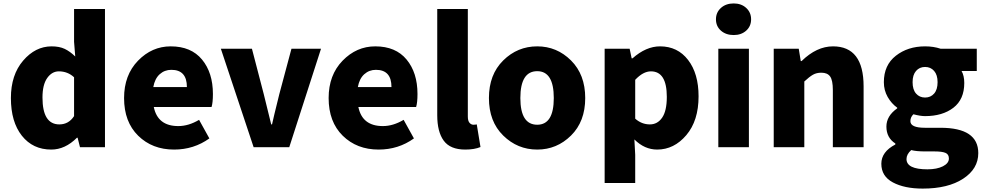

<svg xmlns="http://www.w3.org/2000/svg" viewBox="-20 -851 5693 1110"><path d="M276.4 13.7Q169.9 13.7 106.4 -66.4Q43 -146.5 43 -284.2Q43 -418 113.8 -500.5Q184.6 -583 278.3 -583Q323.2 -583 354 -568.4Q384.8 -553.7 415 -524.4L408.2 -609.4V-798.8H586.9V0H442.4L428.7 -54.7H424.8Q356.4 13.7 276.4 13.7ZM323.2 -131.8Q377 -131.8 408.2 -179.7V-404.3Q371.1 -438.5 320.3 -438.5Q280.3 -438.5 252.9 -399.9Q225.6 -361.3 225.6 -287.1Q225.6 -131.8 323.2 -131.8Z M986.3 13.7Q860.4 13.7 778.8 -66.4Q697.3 -146.5 697.3 -284.2Q697.3 -417 777.8 -500Q858.4 -583 966.8 -583Q1085 -583 1147.9 -506.8Q1210.9 -430.7 1210.9 -307.6Q1210.9 -257.8 1203.1 -232.4H869.1Q891.6 -122.1 1010.7 -122.1Q1070.3 -122.1 1130.9 -158.2L1190.4 -50.8Q1100.6 13.7 986.3 13.7ZM866.2 -347.7H1060.5Q1060.5 -447.3 970.7 -447.3Q931.6 -447.3 903.3 -421.9Q875 -396.5 866.2 -347.7Z M1446.3 0 1256.8 -569.3H1436.5L1504.9 -306.6Q1518.6 -251 1547.9 -131.8H1552.7Q1558.6 -161.1 1594.7 -306.6L1665 -569.3H1835.9L1652.3 0Z M2168.9 13.7Q2043 13.7 1961.4 -66.4Q1879.9 -146.5 1879.9 -284.2Q1879.9 -417 1960.4 -500Q2041 -583 2149.4 -583Q2267.6 -583 2330.6 -506.8Q2393.6 -430.7 2393.6 -307.6Q2393.6 -257.8 2385.7 -232.4H2051.8Q2074.2 -122.1 2193.4 -122.1Q2252.9 -122.1 2313.5 -158.2L2373 -50.8Q2283.2 13.7 2168.9 13.7ZM2048.8 -347.7H2243.2Q2243.2 -447.3 2153.3 -447.3Q2114.3 -447.3 2085.9 -421.9Q2057.6 -396.5 2048.8 -347.7Z M2669.9 13.7Q2583 13.7 2545.4 -37.6Q2507.8 -88.9 2507.8 -184.6V-798.8H2684.6V-177.7Q2684.6 -152.3 2694.3 -141.1Q2704.1 -129.9 2716.8 -129.9Q2726.6 -129.9 2736.3 -131.8L2757.8 -1Q2722.7 13.7 2669.9 13.7Z M3085.9 13.7Q2971.7 13.7 2889.2 -67.4Q2806.6 -148.4 2806.6 -284.2Q2806.6 -419.9 2889.2 -501.5Q2971.7 -583 3085.9 -583Q3199.2 -583 3281.2 -501.5Q3363.3 -419.9 3363.3 -284.2Q3363.3 -148.4 3281.2 -67.4Q3199.2 13.7 3085.9 13.7ZM3085.9 -129.9Q3181.6 -129.9 3181.6 -284.2Q3181.6 -439.5 3085.9 -439.5Q2988.3 -439.5 2988.3 -284.2Q2988.3 -129.9 3085.9 -129.9Z M3475.6 207V-569.3H3620.1L3631.8 -513.7H3636.7Q3714.8 -583 3795.9 -583Q3897.5 -583 3958 -504.4Q4018.6 -425.8 4018.6 -293.9Q4018.6 -153.3 3947.8 -69.8Q3877 13.7 3779.3 13.7Q3706.1 13.7 3647.5 -44.9L3652.3 43.9V207ZM3737.3 -131.8Q3781.2 -131.8 3808.1 -170.9Q3835 -210 3835 -291Q3835 -438.5 3743.2 -438.5Q3698.2 -438.5 3652.3 -389.6V-165Q3689.5 -131.8 3737.3 -131.8Z M4132.8 0V-569.3H4309.6V0ZM4221.7 -648.4Q4176.8 -648.4 4147.9 -673.8Q4119.1 -699.2 4119.1 -739.3Q4119.1 -779.3 4147.9 -805.2Q4176.8 -831.1 4221.7 -831.1Q4265.6 -831.1 4293.9 -805.2Q4322.3 -779.3 4322.3 -739.3Q4322.3 -699.2 4293.9 -673.8Q4265.6 -648.4 4221.7 -648.4Z M4453.1 0V-569.3H4597.7L4609.4 -498H4614.3Q4701.2 -583 4795.9 -583Q4972.7 -583 4972.7 -351.6V0H4794.9V-330.1Q4794.9 -386.7 4779.3 -408.7Q4763.7 -430.7 4728.5 -430.7Q4700.2 -430.7 4679.7 -418.9Q4659.2 -407.2 4629.9 -379.9V0Z M5314.5 239.3Q5209 239.3 5142.1 203.6Q5075.2 168 5075.2 95.7Q5075.2 26.4 5156.2 -15.6V-21.5Q5104.5 -54.7 5104.5 -119.1Q5104.5 -180.7 5167 -224.6V-228.5Q5133.8 -252 5111.8 -290.5Q5089.8 -329.1 5089.8 -376Q5089.8 -474.6 5159.2 -528.8Q5228.5 -583 5328.1 -583Q5377 -583 5418 -569.3H5627V-440.4H5539.1Q5554.7 -413.1 5554.7 -371.1Q5554.7 -276.4 5491.7 -228Q5428.7 -179.7 5328.1 -179.7Q5300.8 -179.7 5260.7 -190.4Q5243.2 -173.8 5243.2 -150.4Q5243.2 -112.3 5327.1 -112.3H5417Q5635.7 -112.3 5635.7 34.2Q5635.7 125 5548.3 182.1Q5460.9 239.3 5314.5 239.3ZM5400.4 -376Q5400.4 -418 5380.4 -440.9Q5360.4 -463.9 5328.1 -463.9Q5295.9 -463.9 5275.9 -440.9Q5255.9 -418 5255.9 -376Q5255.9 -333 5275.9 -310.1Q5295.9 -287.1 5328.1 -287.1Q5360.4 -287.1 5380.4 -310.1Q5400.4 -333 5400.4 -376ZM5341.8 127.9Q5396.5 127.9 5431.2 110.4Q5465.8 92.8 5465.8 65.4Q5465.8 41 5445.8 32.7Q5425.8 24.4 5382.8 24.4H5329.1Q5276.4 24.4 5248 16.6Q5220.7 41 5220.7 68.4Q5220.7 127.9 5341.8 127.9Z"/></svg>

Font: Gen Shin Gothic Heavy
Style: Bold
Weight: 900
Designer: [Source Han Sans]
Ryoko NISHIZUKA  (kana & ideographs); Paul D. Hunt (Latin, Greek & Cyrillic); Wenlong ZHANG  (bopomofo
Version: Version 1.002.20150607